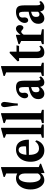

<svg xmlns="http://www.w3.org/2000/svg" viewBox="1390 -2252 872 3692"><g transform="rotate(-90 1826.0 -406.0)"><path d="M209.5 10.5Q159 10.5 118 -24Q77 -58.5 53 -118.2Q29 -178 29 -253.5Q29 -336.5 56.5 -399.8Q84 -463 133 -498.8Q182 -534.5 245.5 -534.5Q291.5 -534.5 337 -509.5V-722.5L270 -750V-773L443 -821.5H460V-96.5L523 -72V-52L358 10.5H343.5V-50.5L339.5 -52.5Q315 -22.5 281.5 -6Q248 10.5 209.5 10.5ZM260.5 -61Q284 -61 303.5 -75Q323 -89 337 -113V-358Q337 -413 316.2 -447Q295.5 -481 261 -481Q217.5 -481 191 -422.8Q164.5 -364.5 164.5 -270Q164.5 -174 189.8 -117.5Q215 -61 260.5 -61Z M779 10.5Q713.5 10.5 664.5 -22.8Q615.5 -56 588.5 -115.8Q561.5 -175.5 561.5 -254Q561.5 -337.5 591.5 -400.5Q621.5 -463.5 675 -499Q728.5 -534.5 798.5 -534.5Q889.5 -534.5 937 -473.2Q984.5 -412 987 -293L981 -286.5H693.5Q695 -92 817 -92Q902.5 -92 952 -165L974 -141.5Q952.5 -69.5 901.2 -29.5Q850 10.5 779 10.5ZM788.5 -484Q748 -484 724.2 -445.2Q700.5 -406.5 695 -334L856 -341.5Q859 -351.5 859 -379Q859 -484 788.5 -484Z M1024 0V-35L1092 -54.5V-723.5L1024 -750V-774L1197.5 -821.5H1214V-54.5L1278 -35V0Z M1306 0V-35L1374 -54.5V-723.5L1306 -750V-774L1479.5 -821.5H1496V-54.5L1560 -35V0Z M1642 -500Q1641 -556.5 1633.5 -605.5Q1626 -654.5 1619 -692.2Q1612 -730 1612 -752.5Q1612 -784 1625.5 -802.8Q1639 -821.5 1662 -821.5Q1686 -821.5 1699 -803Q1712 -784.5 1712 -756Q1712 -732 1705.2 -693.8Q1698.5 -655.5 1691 -606.5Q1683.5 -557.5 1682 -500Z M1870.5 10.5Q1822 10.5 1794 -21Q1766 -52.5 1766 -107Q1766 -181 1822.2 -225.5Q1878.5 -270 1998 -291V-363.5Q1998 -430.5 1988.2 -453.5Q1978.5 -476.5 1949.5 -476.5Q1920 -476.5 1902.8 -458.8Q1885.5 -441 1885.5 -410Q1885.5 -399 1887.2 -387.8Q1889 -376.5 1889 -366Q1889 -337.5 1873.2 -318.8Q1857.5 -300 1834 -300Q1811 -300 1796.5 -318.8Q1782 -337.5 1782 -367.5Q1782 -398.5 1798.5 -429.5Q1815 -460.5 1844.5 -485Q1907 -534.5 1994.5 -534.5Q2037 -534.5 2063.2 -521.8Q2089.5 -509 2103 -485Q2112 -466.5 2116.5 -437Q2121 -407.5 2121 -352.5V-148.5Q2121 -104.5 2127.8 -84.8Q2134.5 -65 2150.5 -65Q2168.5 -65 2186 -88.5L2204 -56.5Q2153 10.5 2088.5 10.5Q2050 10.5 2029.8 -9Q2009.5 -28.5 2003.5 -68H2000.5Q1942.5 10.5 1870.5 10.5ZM1943 -83.5Q1977.5 -83.5 1998 -111.5V-244.5Q1940.5 -230.5 1919.5 -209.8Q1898.5 -189 1898.5 -147.5Q1898.5 -83.5 1943 -83.5Z M2212 0V-35L2280 -54.5V-723.5L2212 -750V-774L2385.5 -821.5H2402V-54.5L2466 -35V0Z M2668.5 10.5Q2606.5 10.5 2580.8 -23Q2555 -56.5 2555 -130.5V-475H2499L2494 -505.5L2654 -657.5L2678 -652.5V-524.5H2800.5L2789 -475H2678V-140.5Q2678 -61 2728 -61Q2741.5 -61 2754 -67Q2766.5 -73 2777 -88.5L2795.5 -56.5Q2774.5 -23.5 2741.5 -6.5Q2708.5 10.5 2668.5 10.5Z M2824 0V-35L2883.5 -54.5V-435.5L2823.5 -463.5V-487L2985.5 -534.5H3002.5V-446Q3033 -489.5 3062.8 -512.5Q3092.5 -535.5 3121 -535.5Q3150.5 -535.5 3170 -514.5Q3189.5 -493.5 3189.5 -462.5Q3189.5 -432.5 3175.2 -412.2Q3161 -392 3140.5 -392Q3119.5 -392 3101.5 -410.5Q3078 -434.5 3061.5 -434.5Q3050 -434.5 3034 -421Q3018 -407.5 3005.5 -387.5V-54.5L3109.5 -35V0Z M3319 10.5Q3270.5 10.5 3242.5 -21Q3214.5 -52.5 3214.5 -107Q3214.5 -181 3270.8 -225.5Q3327 -270 3446.5 -291V-363.5Q3446.5 -430.5 3436.8 -453.5Q3427 -476.5 3398 -476.5Q3368.5 -476.5 3351.2 -458.8Q3334 -441 3334 -410Q3334 -399 3335.8 -387.8Q3337.5 -376.5 3337.5 -366Q3337.5 -337.5 3321.8 -318.8Q3306 -300 3282.5 -300Q3259.5 -300 3245 -318.8Q3230.5 -337.5 3230.5 -367.5Q3230.5 -398.5 3247 -429.5Q3263.5 -460.5 3293 -485Q3355.5 -534.5 3443 -534.5Q3485.5 -534.5 3511.8 -521.8Q3538 -509 3551.5 -485Q3560.5 -466.5 3565 -437Q3569.5 -407.5 3569.5 -352.5V-148.5Q3569.5 -104.5 3576.2 -84.8Q3583 -65 3599 -65Q3617 -65 3634.5 -88.5L3652.5 -56.5Q3601.5 10.5 3537 10.5Q3498.5 10.5 3478.2 -9Q3458 -28.5 3452 -68H3449Q3391 10.5 3319 10.5ZM3391.5 -83.5Q3426 -83.5 3446.5 -111.5V-244.5Q3389 -230.5 3368 -209.8Q3347 -189 3347 -147.5Q3347 -83.5 3391.5 -83.5Z"/></g></svg>

Font: Libre Caslon Condensed
Style: Bold
Weight: 700
Designer: Pablo Impallari, Rodrigo Fuenzalida, Katja Schimmel, Ertekin Erdin
Foundry: Pablo Impallari, Rodrigo Fuenzalida
Version: Version 2.000; ttfautohint (v1.8.4.7-5d5b);gftools[0.9.33]